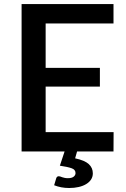

<svg xmlns="http://www.w3.org/2000/svg" viewBox="-20 -740 616 938"><path d="M356.5 0 347 33.5Q394 43.5 413.8 61.8Q433.5 80 433.5 107Q433.5 123.5 425 136.8Q416.5 150 401.2 159.2Q386 168.5 364.8 173.5Q343.5 178.5 318 178.5Q297.5 178.5 279.2 175Q261 171.5 244.5 165L254.5 131.5Q257.5 121 267.5 121Q271 121 274.8 122.5Q278.5 124 283.8 125.8Q289 127.5 295.8 129Q302.5 130.5 311.5 130.5Q330.5 130.5 339.8 123.2Q349 116 349 105.5Q349 88.5 329.5 81.8Q310 75 272.5 69.5L295.5 0H85.5V-720H534.5V-625.5H203V-408.5H468V-317H203V-94.5H535L534.5 0Z"/></svg>

Font: Lato SemiBold
Style: Regular
Weight: 600
Designer: Lukasz Dziedzic with Adam Twardoch and Botio Nikoltchev
Foundry: tyPoland Lukasz Dziedzic
Version: Version 2.015; 2015-08-06; http://www.latofonts.com/